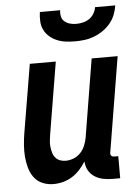

<svg xmlns="http://www.w3.org/2000/svg" viewBox="-53 -782 607 832"><g transform="rotate(-5 250.0 -366.0)"><path d="M146 8Q121 8 98.5 -1.5Q76 -11 62 -30Q48 -49 41.5 -72.5Q35 -96 33 -121Q31 -146 33 -171.5Q35 -197 39 -222L89 -520H202L150 -207Q148 -193 146.5 -180Q145 -167 146.5 -154Q148 -141 151.5 -128.5Q155 -116 163 -106.5Q171 -97 182.5 -92.5Q194 -88 208 -88Q225 -88 242.5 -95Q260 -102 272.5 -115.5Q285 -129 292 -146Q299 -163 302 -180L358 -520H471L403 -108Q402 -104 402.5 -100Q403 -96 405.5 -93Q408 -90 411.5 -89Q415 -88 419 -88H436V8H403Q382 8 362 4Q342 0 325 -11Q308 -22 298.5 -39.5Q289 -57 288 -78Q276 -59 261 -42.5Q246 -26 227.5 -14.5Q209 -3 188 2.5Q167 8 146 8ZM293 -600Q273 -600 253 -602.5Q233 -605 215 -612.5Q197 -620 182.5 -632.5Q168 -645 159.5 -662Q151 -679 150 -699.5Q149 -720 152 -740H240Q238 -726 241 -712.5Q244 -699 254.5 -690.5Q265 -682 278 -678.5Q291 -675 305 -675Q319 -675 334 -678.5Q349 -682 361.5 -690.5Q374 -699 382 -712.5Q390 -726 392 -740H480Q477 -720 469 -699.5Q461 -679 446.5 -662Q432 -645 413.5 -632.5Q395 -620 375 -612.5Q355 -605 334 -602.5Q313 -600 293 -600Z"/></g></svg>

Font: Iosevka Curly
Style: Bold Italic
Weight: 700
Italic angle: -9°
Monospace: yes
Designer: Belleve Invis
Foundry: Belleve Invis
Version: Version 22.1.2; ttfautohint (v1.8.4)